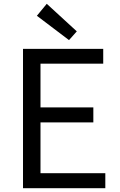

<svg xmlns="http://www.w3.org/2000/svg" viewBox="-20 -990 629 1010"><path d="M101 0H534V-79H193V-346H471V-425H193V-655H523V-733H101ZM343 -779 384 -825 226 -970 174 -907Z"/></svg>

Font: ChiuKong Gothic CL
Style: Regular
Weight: 400
Designer: Ryoko NISHIZUKA 西塚涼子 (kana, bopomofo & ideographs); Paul D. Hunt (Latin, Greek & Cyrillic); Sandoll Communications 산돌커뮤니
Foundry: Adobe
Version: Version 1.300